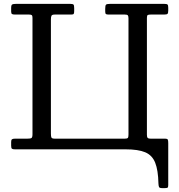

<svg xmlns="http://www.w3.org/2000/svg" viewBox="-20 -770 925 990"><path d="M242.5 -81V-670Q242.5 -684 245.8 -689.5Q249 -695 263.5 -695H348Q358 -695 360.2 -698.8Q362.5 -702.5 362.5 -713V-728Q362.5 -742 359.2 -746Q356 -750 342.5 -750H62.5Q48 -750 42.8 -747Q37.5 -744 37.5 -728V-711Q37.5 -700 42.2 -697.5Q47 -695 57 -695H129Q140.5 -695 144 -691.8Q147.5 -688.5 147.5 -678V-78Q147.5 -61.5 142 -58.2Q136.5 -55 120 -55H57Q46 -55 41.8 -51.8Q37.5 -48.5 37.5 -38V-19Q37.5 -6.5 41.5 -3.2Q45.5 0 57.5 0H627.5Q692.5 0 728.8 15.2Q765 30.5 780.2 69Q795.5 107.5 797 176.5Q797.5 188.5 800 194.2Q802.5 200 816.5 200H828.5Q840 200 843.8 197.8Q847.5 195.5 847.5 184.5V-32Q847.5 -45 845.2 -50Q843 -55 830 -55H757Q746 -55 741.8 -58.8Q737.5 -62.5 737.5 -74.5V-678Q737.5 -690 741.8 -692.5Q746 -695 758 -695H827Q840 -695 843.8 -698.8Q847.5 -702.5 847.5 -716V-730Q847.5 -743 843.8 -746.5Q840 -750 827.5 -750H547.5Q531 -750 526.8 -746Q522.5 -742 522.5 -725V-712Q522.5 -701 525.8 -698Q529 -695 539 -695H623.5Q636 -695 639.2 -690.8Q642.5 -686.5 642.5 -675V-76.5Q642.5 -63 639.2 -59Q636 -55 623 -55H264Q248.5 -55 245.5 -60.2Q242.5 -65.5 242.5 -81Z"/></svg>

Font: Besley
Style: Regular
Weight: 400
Designer: Owen Earl
Foundry: indestructible type*
Version: Version 4.000